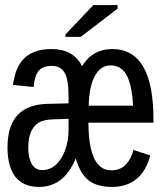

<svg xmlns="http://www.w3.org/2000/svg" viewBox="-20 -733 640 763"><path d="M331.5 -245.6V-237.3Q334 -56.2 421.9 -56.2Q458.5 -56.2 480.2 -79.1Q502 -102.1 509.8 -137.2L577.1 -115.2Q543.9 9.8 423.8 9.8Q364.7 9.8 331.3 -17.1Q297.9 -43.9 281.2 -103.5Q255.9 -43.9 219.5 -17.1Q183.1 9.8 135.7 9.8Q72.8 9.8 41.3 -30.3Q9.8 -70.3 9.8 -147.5Q9.8 -317.9 170.9 -320.3L252.4 -322.3V-351.1Q252.4 -417 236.8 -444.1Q221.2 -471.2 186 -471.2Q149.9 -471.2 133.5 -451.4Q117.2 -431.6 113.8 -387.2L31.7 -395.5Q41 -469.2 78.9 -503.7Q116.7 -538.1 185.5 -538.1Q271.5 -538.1 306.2 -470.2Q347.7 -538.1 426.3 -538.1Q507.3 -538.1 548.6 -469Q589.8 -399.9 589.8 -257.3V-245.6ZM92.3 -146Q92.3 -106 106.2 -81.5Q120.1 -57.1 147.9 -57.1Q179.2 -57.1 202.6 -78.9Q226.1 -100.6 239.3 -137.5Q252.4 -174.3 252.4 -217.3V-260.7L192.9 -258.8Q154.3 -257.8 134.5 -246.1Q114.7 -234.4 103.5 -210Q92.3 -185.5 92.3 -146ZM419.4 -473.1Q379.4 -473.1 356.7 -430.7Q334 -388.2 332.5 -313H508.8Q504.4 -396.5 482.9 -434.8Q461.4 -473.1 419.4 -473.1ZM240.2 -586.4V-596.2L351.1 -712.9H447.3V-698.7L300.8 -586.4Z"/></svg>

Font: Courier New
Style: Regular
Weight: 400
Designer: Steve Matteson
Foundry: Ascender Corporation
Version: Version 2.00.3